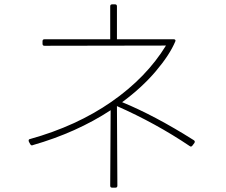

<svg xmlns="http://www.w3.org/2000/svg" viewBox="-20 -816 1040 885"><path d="M512 49H497Q488 49 488 40L490 -308Q333 -205 131 -147Q130 -146 127 -146Q122 -146 119 -152L113 -163L112 -168Q112 -174 118 -175Q333 -235 494 -347Q655 -459 745 -606L185 -605Q176 -605 176 -614V-626Q176 -635 185 -635H488V-787Q488 -796 497 -796H510Q519 -796 519 -787V-635H781Q786 -635 788 -632Q790 -629 788 -625Q762 -563 698 -487.5Q634 -412 543 -345Q694 -283 873 -170Q881 -165 876 -157L867 -145Q861 -137 854 -143Q698 -248 519 -327L521 40Q521 49 512 49Z"/></svg>

Font: LINE Seed JP_TTF Thin
Style: Regular
Weight: 250
Designer: LY Corporation & Fontrix & Fontworks
Version: Version 1.008